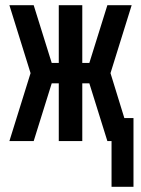

<svg xmlns="http://www.w3.org/2000/svg" viewBox="-20 -540 540 735"><path d="M407 175V0H391L322 -221H295V0H205V-221H178L109 0H16L97 -260L16 -520H109L178 -299H205V-520H295V-299H322L391 -520H484L403 -260L456 -88H491V175Z"/></svg>

Font: Iosevka SS04 Semibold
Style: Regular
Weight: 600
Monospace: yes
Designer: Belleve Invis
Foundry: Belleve Invis
Version: Version 19.0.0; ttfautohint (v1.8.4)